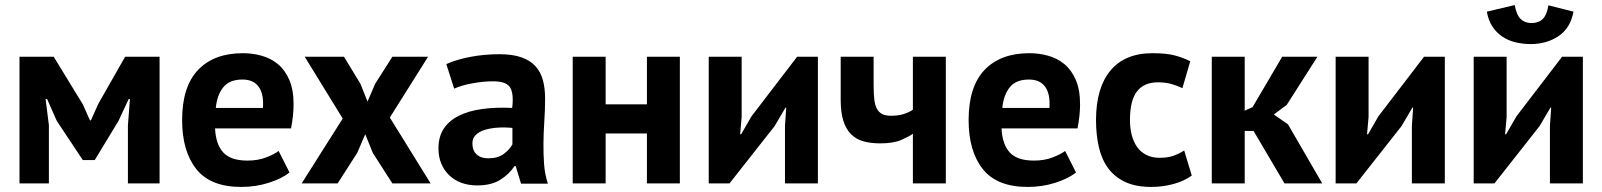

<svg xmlns="http://www.w3.org/2000/svg" viewBox="-20 -724 6326 758"><path d="M485 -229 493 -333H488L448 -247L354 -92H307L204 -247L166 -333H160L173 -230V0H57V-500H192L307 -312L335 -249H339L368 -314L474 -500H610V0H485Z M1123 -43Q1093 -19 1041.5 -2.5Q990 14 932 14Q811 14 755 -56.5Q699 -127 699 -250Q699 -382 762 -448Q825 -514 939 -514Q977 -514 1013 -504Q1049 -494 1077 -471Q1105 -448 1122 -409Q1139 -370 1139 -312Q1139 -291 1136.5 -267Q1134 -243 1129 -217H829Q832 -154 861.5 -122Q891 -90 957 -90Q998 -90 1030.5 -102.5Q1063 -115 1080 -128ZM937 -410Q886 -410 861.5 -379.5Q837 -349 832 -298H1018Q1022 -352 1001.5 -381Q981 -410 937 -410Z M1333 -256 1183 -500H1338L1403 -393L1431 -323L1461 -393L1529 -500H1670L1519 -260L1680 0H1529L1452 -120L1422 -194L1390 -120L1313 0H1171Z M1742 -471Q1782 -489 1837 -499.5Q1892 -510 1952 -510Q2004 -510 2039 -497.5Q2074 -485 2094.5 -462Q2115 -439 2123.5 -407Q2132 -375 2132 -335Q2132 -291 2129 -246.5Q2126 -202 2125.5 -159Q2125 -116 2128 -75.5Q2131 -35 2143 1H2037L2016 -68H2011Q1991 -37 1955.5 -14.5Q1920 8 1864 8Q1829 8 1801 -2.5Q1773 -13 1753 -32.5Q1733 -52 1722 -78.5Q1711 -105 1711 -138Q1711 -184 1731.5 -215.5Q1752 -247 1790.5 -266.5Q1829 -286 1882.5 -293.5Q1936 -301 2002 -298Q2009 -354 1994 -378.5Q1979 -403 1927 -403Q1888 -403 1844.5 -395Q1801 -387 1773 -374ZM1907 -99Q1946 -99 1969 -116.5Q1992 -134 2003 -154V-219Q1972 -222 1943.5 -220Q1915 -218 1893 -211Q1871 -204 1858 -191Q1845 -178 1845 -158Q1845 -130 1861.5 -114.5Q1878 -99 1907 -99Z M2534 -197H2371V0H2241V-500H2371V-312H2534V-500H2664V0H2534Z M3079 -228 3084 -299H3081L3038 -226L2860 0H2778V-500H2908V-262L2902 -194H2906L2947 -265L3127 -500H3209V0H3079Z M3429 -500V-386Q3429 -355 3431.5 -332.5Q3434 -310 3441.5 -295.5Q3449 -281 3462.5 -274Q3476 -267 3498 -267Q3527 -267 3548.5 -274Q3570 -281 3584 -291V-500H3714V0H3584V-196Q3569 -185 3538 -171.5Q3507 -158 3455 -158Q3418 -158 3389 -166Q3360 -174 3340 -194Q3320 -214 3309.5 -247Q3299 -280 3299 -330V-500Z M4228 -43Q4198 -19 4146.5 -2.5Q4095 14 4037 14Q3916 14 3860 -56.5Q3804 -127 3804 -250Q3804 -382 3867 -448Q3930 -514 4044 -514Q4082 -514 4118 -504Q4154 -494 4182 -471Q4210 -448 4227 -409Q4244 -370 4244 -312Q4244 -291 4241.5 -267Q4239 -243 4234 -217H3934Q3937 -154 3966.5 -122Q3996 -90 4062 -90Q4103 -90 4135.5 -102.5Q4168 -115 4185 -128ZM4042 -410Q3991 -410 3966.5 -379.5Q3942 -349 3937 -298H4123Q4127 -352 4106.5 -381Q4086 -410 4042 -410Z M4685 -31Q4655 -9 4612.5 2.5Q4570 14 4525 14Q4465 14 4423.5 -5Q4382 -24 4356 -58.5Q4330 -93 4318.5 -142Q4307 -191 4307 -250Q4307 -377 4364 -445.5Q4421 -514 4530 -514Q4585 -514 4618.5 -505Q4652 -496 4679 -482L4648 -376Q4625 -387 4602.5 -393Q4580 -399 4551 -399Q4497 -399 4469 -363.5Q4441 -328 4441 -250Q4441 -218 4448 -191Q4455 -164 4469 -144Q4483 -124 4505.5 -112.5Q4528 -101 4558 -101Q4591 -101 4614 -109.5Q4637 -118 4655 -130Z M4929 -207H4894V0H4764V-500H4894V-287L4925 -301L5042 -500H5181L5060 -310L5009 -272L5065 -233L5200 0H5051Z M5554 -228 5559 -299H5556L5513 -226L5335 0H5253V-500H5383V-262L5377 -194H5381L5422 -265L5602 -500H5684V0H5554Z M6099 -228 6104 -299H6101L6058 -226L5880 0H5798V-500H5928V-262L5922 -194H5926L5967 -265L6147 -500H6229V0H6099ZM5960 -704Q5967 -665 5983.5 -649Q6000 -633 6026 -633Q6054 -633 6070.5 -649Q6087 -665 6093 -703L6192 -678Q6180 -613 6133 -581.5Q6086 -550 6023 -550Q5992 -550 5963 -557Q5934 -564 5911 -579.5Q5888 -595 5872 -619Q5856 -643 5850 -678Z"/></svg>

Font: PTSans
Style: Bold
Weight: 700
Designer: A.Korolkova, O.Umpeleva, V.Yefimov
Foundry: ParaType Ltd
Version: Version 2.003W OFL